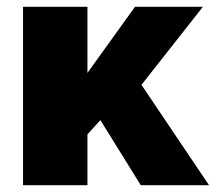

<svg xmlns="http://www.w3.org/2000/svg" viewBox="-20 -546 636 566"><path d="M395 0 275.9 -191.9 237.8 -149.9V0H47.9V-525.9H237.8V-331.1L377.9 -525.9H578.1L397 -295.9L596.2 0Z"/></svg>

Font: Rawline Black
Style: Regular
Weight: 900
Designer: Matt McInerney, Pablo Impallari, Rodrigo Fuenzalida
Foundry: Matt McInerney, Pablo Impallari, Rodrigo Fuenzalida
Version: Version 4.020;PS 004.020;hotconv 1.0.88;makeotf.lib2.5.64775